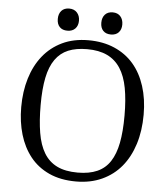

<svg xmlns="http://www.w3.org/2000/svg" viewBox="-59 -939 876 1002"><g transform="rotate(5 378.5 -438.0)"><path d="M698 -368Q698 -450 676.5 -517Q655 -584 614.5 -631Q574 -678 514 -704Q454 -730 378 -730Q300 -730 240.5 -701.5Q181 -673 140.5 -622.5Q100 -572 79 -503Q58 -434 58 -352Q58 -275 77.5 -209Q97 -143 136 -94Q175 -45 235 -17.5Q295 10 376 10Q452 10 512 -17.5Q572 -45 613 -94.5Q654 -144 676 -213.5Q698 -283 698 -368ZM158 -372Q158 -456 170 -515Q182 -574 208.5 -611.5Q235 -649 276 -666Q317 -683 375 -683Q437 -683 480 -662.5Q523 -642 549.5 -601Q576 -560 587.5 -498.5Q599 -437 599 -354Q599 -271 587.5 -211.5Q576 -152 550.5 -113Q525 -74 483 -55.5Q441 -37 381 -37Q316 -37 273 -58Q230 -79 204.5 -121Q179 -163 168.5 -226Q158 -289 158 -372ZM208 -827Q208 -800 222.5 -785Q237 -770 263 -770Q289 -770 304 -785.5Q319 -801 319 -827Q319 -853 304 -869.5Q289 -886 263 -886Q237 -886 222.5 -870Q208 -854 208 -827ZM436 -827Q436 -800 450.5 -785Q465 -770 491 -770Q517 -770 531.5 -785.5Q546 -801 546 -827Q546 -853 531.5 -869.5Q517 -886 491 -886Q465 -886 450.5 -870Q436 -854 436 -827Z"/></g></svg>

Font: GradeGX
Style: Regular
Weight: 100
Width: 1
Designer: Adam Twardoch
Foundry: Adam Twardoch
Version: Version 2.002; DEVELOPMENT